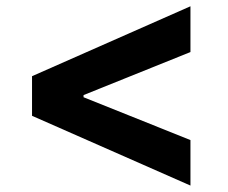

<svg xmlns="http://www.w3.org/2000/svg" viewBox="-20 -594 720 606"><path d="M81.1 -228.5V-353.5L581.1 -574.2V-429.7L243.7 -293.9V-287.1L581.1 -151.9V-8.3Z"/></svg>

Font: Konkhmer Sleokchher
Style: Regular
Weight: 400
Designer: Suon May Sophanith
Version: Version 1.000; ttfautohint (v1.8.4.7-5d5b);gftools[0.9.23]